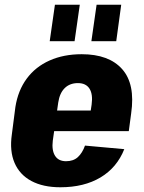

<svg xmlns="http://www.w3.org/2000/svg" viewBox="-20 -780 607 811"><path d="M235 11Q162 11 112.5 -15.5Q63 -42 41.5 -92Q20 -142 30 -212L45 -328Q56 -398 93 -448Q130 -498 189.5 -524.5Q249 -551 325 -551Q440 -551 496 -488Q552 -425 534 -301L524 -226H178L190 -313H396L358 -278L367 -338Q373 -382 358 -405.5Q343 -429 309 -429Q275 -429 253.5 -408Q232 -387 226 -347L203 -186Q198 -145 212.5 -122Q227 -99 259 -99Q290 -99 309 -116.5Q328 -134 339 -165L505 -150Q474 -72 404.5 -30.5Q335 11 235 11ZM317 -760 295 -606H190L212 -760ZM492 -760 471 -606H366L388 -760Z"/></svg>

Font: Pathway Extreme Condensed ExtraBold
Style: Italic
Weight: 800
Width: 3
Italic angle: -8°
Version: Version 1.001;gftools[0.9.26]